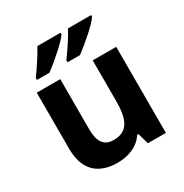

<svg xmlns="http://www.w3.org/2000/svg" viewBox="-177 -906 1012 1055"><g transform="rotate(-30 328.5 -378.0)"><path d="M547 -756V-766H400C377 -721 333 -657 305 -619V-606H384C433 -642 526 -721 547 -756ZM353 -756V-766H206C182 -721 139 -657 111 -619V-606H190C239 -642 332 -721 353 -756ZM579 -546H430V-289C430 -173 403 -109 312 -109C251 -109 224 -149 224 -227V-546H75V-190C75 -50 152 10 269 10C337 10 402 -14 437 -70H445L465 0H579Z"/></g></svg>

Font: Noto Sans Gujarati
Style: Bold
Weight: 700
Designer: Jelle Bosma - Monotype Design Team, Universal Thirst
Foundry: Monotype Imaging Inc.
Version: Version 2.106